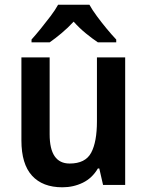

<svg xmlns="http://www.w3.org/2000/svg" viewBox="-20 -786 626 816"><path d="M512 -542V0H418L402 -70H396Q372 -29 332 -9.5Q292 10 245 10Q161 10 116 -39.5Q71 -89 71 -189V-542H191V-215Q191 -91 276 -91Q343 -91 367.5 -137Q392 -183 392 -271V-542ZM360 -766Q372 -744 392 -717Q412 -690 433.5 -664Q455 -638 474 -618V-606H396Q372 -622 344.5 -644.5Q317 -667 293 -694Q268 -667 241 -644.5Q214 -622 191 -606H114V-618Q132 -638 153.5 -664.5Q175 -691 195 -717.5Q215 -744 227 -766Z"/></svg>

Font: Noto Sans Gurmukhi UI SemiCondensed SemiBold
Style: Regular
Weight: 600
Width: 4
Designer: Jelle Bosma - Monotype Design Team
Foundry: Monotype Imaging Inc.
Version: Version 2.004; ttfautohint (v1.8.4.7-5d5b)